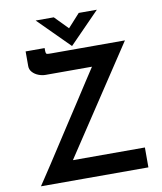

<svg xmlns="http://www.w3.org/2000/svg" viewBox="-98 -1005 913 1084"><g transform="rotate(-10 358.5 -463.5)"><path d="M48 0Q54 -9 74 -39Q94 -69 123.5 -114Q153 -159 188 -213.5Q223 -268 260 -324.5Q297 -381 332 -435Q367 -489 396 -534Q425 -579 445 -609Q465 -639 472 -647L486 -615H183Q163 -615 142.5 -623Q122 -631 108.5 -646Q95 -661 95 -681V-765H204V-752Q204 -732 211 -730.5Q218 -729 235 -729H658L242 -100L235 -114H664V0ZM285 -927 371 -839 341 -831 428 -927H532L359 -750H358L181 -927Z"/></g></svg>

Font: Reem Kufi Fun Medium
Style: Regular
Weight: 500
Designer: Khaled Hosny
Version: Version 1.005